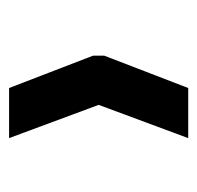

<svg xmlns="http://www.w3.org/2000/svg" viewBox="-26 -466 444 433"><g transform="rotate(90 196.5 -250.0)"><path d="M217 -250 292 -48H191L118 -237.5V-262.5L191 -452H292ZM205 -250 280 -48H179L106 -237.5V-262.5L179 -452H280Z"/></g></svg>

Font: Anek Tamil Condensed SemiBold
Style: Regular
Weight: 600
Width: 3
Designer: Aadarsh Rajan (Tamil), Yesha Goshar (Latin)
Foundry: Ek Type
Version: Version 1.003